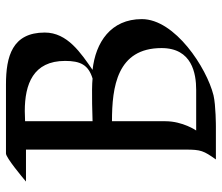

<svg xmlns="http://www.w3.org/2000/svg" viewBox="-70 -673 743 643"><g transform="rotate(-90 301.5 -351.5)"><path d="M559 -248C559 -352 481 -403 389 -413C445 -452 514 -497 514 -573C514 -682 434 -703 340 -703C194 -703 237 -703 109 -703C95 -703 29 -648 15 -636H122V-101C122 -50 118 -41 89 0H199C199 0 270 0 304 -8C396 -31 559 -137 559 -248ZM419 -505C419 -454 406 -427 360 -413C324 -417 217 -413 217 -413V-639C228 -639 240 -640 251 -640C341 -640 419 -612 419 -505ZM462 -182C462 -80 377 -66 322 -66C295 -66 186 -66 186 -66C186 -66 217 -111 217 -169V-348C332 -348 462 -331 462 -182Z"/></g></svg>

Font: Fondamento
Style: Regular
Weight: 400
Designer: Astigmatic (AOETI)
Foundry: Astigmatic (AOETI)
Version: Version 1.001